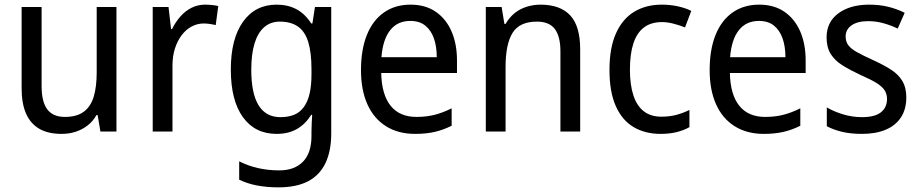

<svg xmlns="http://www.w3.org/2000/svg" viewBox="-20 -566 3960 826"><path d="M481 -536V0H412L400 -71H395Q380 -44 356.5 -26Q333 -8 305 1Q277 10 245 10Q187 10 149 -12Q111 -34 92 -77.5Q73 -121 73 -186V-536H159V-195Q159 -128 183.5 -95.5Q208 -63 259 -63Q310 -63 340 -85Q370 -107 383 -149.5Q396 -192 396 -255V-536Z M862 -546Q876 -546 891.5 -544.5Q907 -543 919 -540L908 -458Q896 -461 882.5 -463Q869 -465 856 -465Q829 -465 804.5 -452Q780 -439 761.5 -414.5Q743 -390 732.5 -357Q722 -324 722 -284V0H637V-536H705L716 -441H720Q735 -471 756 -495Q777 -519 804 -532.5Q831 -546 862 -546Z M1170 -546Q1218 -546 1255 -526.5Q1292 -507 1319 -465H1324L1335 -536H1405V8Q1405 83 1380.5 135Q1356 187 1306 213.5Q1256 240 1178 240Q1128 240 1086 232Q1044 224 1009 207V128Q1046 147 1089.5 157Q1133 167 1181 167Q1247 167 1283.5 129.5Q1320 92 1320 19V0Q1320 -14 1321 -36Q1322 -58 1323 -72H1319Q1293 -31 1256.5 -10.5Q1220 10 1170 10Q1077 10 1025 -62Q973 -134 973 -267Q973 -399 1025.5 -472.5Q1078 -546 1170 -546ZM1184 -473Q1144 -473 1116.5 -449Q1089 -425 1075 -379Q1061 -333 1061 -266Q1061 -164 1092.5 -113Q1124 -62 1186 -62Q1221 -62 1246 -72.5Q1271 -83 1287.5 -106Q1304 -129 1312 -163.5Q1320 -198 1320 -246V-268Q1320 -340 1306 -385.5Q1292 -431 1261.5 -452Q1231 -473 1184 -473Z M1746 -546Q1810 -546 1854.5 -515.5Q1899 -485 1922.5 -431Q1946 -377 1946 -306V-252H1620Q1622 -159 1660.5 -111Q1699 -63 1772 -63Q1814 -63 1849.5 -72Q1885 -81 1923 -100V-25Q1887 -7 1850 1.5Q1813 10 1766 10Q1693 10 1640.5 -23Q1588 -56 1560.5 -117.5Q1533 -179 1533 -264Q1533 -353 1558.5 -416Q1584 -479 1632 -512.5Q1680 -546 1746 -546ZM1745 -476Q1690 -476 1658.5 -436Q1627 -396 1621 -320H1859Q1859 -365 1847 -400Q1835 -435 1810 -455.5Q1785 -476 1745 -476Z M2305 -546Q2390 -546 2433 -500Q2476 -454 2476 -354V0H2391V-345Q2391 -409 2367 -441Q2343 -473 2290 -473Q2215 -473 2185 -424.5Q2155 -376 2155 -278V0H2070V-536H2138L2150 -463H2155Q2171 -491 2194 -509.5Q2217 -528 2246 -537Q2275 -546 2305 -546Z M2822 10Q2755 10 2705.5 -19.5Q2656 -49 2629 -110Q2602 -171 2602 -265Q2602 -360 2630 -422.5Q2658 -485 2708.5 -515.5Q2759 -546 2827 -546Q2864 -546 2897.5 -538.5Q2931 -531 2954 -519L2927 -448Q2905 -457 2878 -464Q2851 -471 2828 -471Q2781 -471 2750.5 -448Q2720 -425 2705 -379.5Q2690 -334 2690 -266Q2690 -201 2705 -155.5Q2720 -110 2750 -87Q2780 -64 2825 -64Q2861 -64 2890.5 -72Q2920 -80 2946 -93V-19Q2921 -5 2890.5 2.5Q2860 10 2822 10Z M3246 -546Q3310 -546 3354.5 -515.5Q3399 -485 3422.5 -431Q3446 -377 3446 -306V-252H3120Q3122 -159 3160.5 -111Q3199 -63 3272 -63Q3314 -63 3349.5 -72Q3385 -81 3423 -100V-25Q3387 -7 3350 1.5Q3313 10 3266 10Q3193 10 3140.5 -23Q3088 -56 3060.5 -117.5Q3033 -179 3033 -264Q3033 -353 3058.5 -416Q3084 -479 3132 -512.5Q3180 -546 3246 -546ZM3245 -476Q3190 -476 3158.5 -436Q3127 -396 3121 -320H3359Q3359 -365 3347 -400Q3335 -435 3310 -455.5Q3285 -476 3245 -476Z M3879 -147Q3879 -96 3856 -61Q3833 -26 3790.5 -8Q3748 10 3688 10Q3639 10 3602 1Q3565 -8 3537 -23V-104Q3565 -87 3605.5 -74.5Q3646 -62 3688 -62Q3744 -62 3770 -83Q3796 -104 3796 -140Q3796 -161 3786 -177Q3776 -193 3751.5 -208.5Q3727 -224 3683 -243Q3638 -264 3605 -284.5Q3572 -305 3554 -333.5Q3536 -362 3536 -405Q3536 -471 3586.5 -508.5Q3637 -546 3719 -546Q3763 -546 3800.5 -537Q3838 -528 3872 -511L3842 -443Q3813 -457 3781 -466Q3749 -475 3715 -475Q3669 -475 3643.5 -457Q3618 -439 3618 -409Q3618 -387 3629.5 -371.5Q3641 -356 3667 -341.5Q3693 -327 3737 -307Q3781 -287 3813 -266.5Q3845 -246 3862 -217.5Q3879 -189 3879 -147Z"/></svg>

Font: Noto Sans Arabic SemiCondensed
Style: Regular
Weight: 400
Width: 4
Designer: Monotype Design Team, Nadine Chahine, Nizar Qandah and Khaled Hosny
Foundry: Monotype Imaging Inc.
Version: Version 2.012